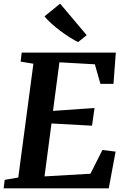

<svg xmlns="http://www.w3.org/2000/svg" viewBox="-27 -1031 690 1051"><path d="M-7.1 0 -1.3 -46.5 73 -59.2 155.8 -682.2 86 -693.6 91.7 -743H606.9L594.2 -571.9H522.8L492.2 -679L298.3 -689.9L263.1 -423.9L490.5 -440L476.7 -343L254.9 -355.2L216.7 -65.4L468.1 -80L533.6 -210L605.8 -201.1L568.3 0ZM400.5 -800.7Q380.6 -810.1 355.2 -826.1Q329.7 -842.1 303.5 -861.8Q277.3 -881.4 254.4 -902.2Q231.5 -923 216.3 -941.3L302.1 -1011L447.6 -838.5Z"/></svg>

Font: Merriweather 7pt Light
Style: Italic
Weight: 300
Italic angle: -7.8°
Designer: Eben Sorkin
Foundry: Eben Sorkin
Version: Version 2.200;gftools[0.9.31]